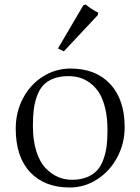

<svg xmlns="http://www.w3.org/2000/svg" viewBox="-20 -812 623 852"><path d="M293 -507.8Q405.3 -507.8 469.2 -439Q533.2 -370.1 533.2 -247.1Q533.2 -175.8 500.5 -114.3Q467.8 -52.7 411.6 -16.4Q355.5 20 290 20Q177.2 20 113.5 -48.1Q49.8 -116.2 49.8 -241.2Q49.8 -315.4 82.5 -376.7Q115.2 -438 171.1 -472.9Q227.1 -507.8 293 -507.8ZM283.2 -474.1Q244.6 -474.1 216.3 -462.9Q188 -451.7 170.9 -432.6Q153.8 -413.6 143.6 -384.3Q133.3 -355 129.6 -324.2Q126 -293.5 126 -252.9Q126 -188.5 141.4 -140.4Q156.7 -92.3 182.6 -65.7Q208.5 -39.1 237.8 -26.6Q267.1 -14.2 299.8 -14.2Q337.9 -14.2 366.5 -26.1Q395 -38.1 412.1 -57.4Q429.2 -76.7 439.5 -106.2Q449.7 -135.7 453.4 -166Q457 -196.3 457 -234.9Q457 -289.1 446.8 -331.5Q436.5 -374 419.7 -400.4Q402.8 -426.8 379.6 -443.8Q356.4 -460.9 333 -467.5Q309.6 -474.1 283.2 -474.1ZM350.1 -789.1 359.9 -792Q393.1 -766.1 416 -755.9L414.1 -745.1L263.2 -584L237.3 -597.2Z"/></svg>

Font: Junge
Style: Regular
Weight: 400
Designer: Alexei Vanyashin
Foundry: Cyreal (www.cyreal.org)
Version: Version 1.002